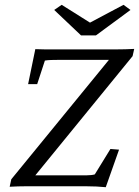

<svg xmlns="http://www.w3.org/2000/svg" viewBox="-20 -780 582 804"><path d="M422.9 3.9Q405.3 2 383.8 1Q362.3 0 340.8 0H88.9Q71.3 0 55.7 0.5Q40 1 20.5 2L27.3 -29.3L460 -558.6L457 -529.3H227.5Q208 -529.3 193.8 -528.8Q179.7 -528.3 168 -526.4L135.7 -427.7H97.7L127.9 -574.2Q149.4 -573.2 167.5 -573.2Q185.5 -573.2 204.1 -573.2H468.8Q486.3 -573.2 504.9 -573.7Q523.4 -574.2 542 -575.2L535.2 -544.9L102.5 -14.6L107.4 -45.9H343.8Q352.5 -45.9 361.8 -46.9Q371.1 -47.9 377 -49.8L442.4 -156.2L478.5 -153.3ZM207 -738.3 238.3 -759.8 382.8 -668.9H326.2L497.1 -759.8L526.4 -738.3L381.8 -631.8H319.3Z"/></svg>

Font: Crimson Pro Light
Style: Italic
Weight: 300
Italic angle: -12°
Designer: Jacques Le Bailly
Foundry: Baron von Fonthausen
Version: Version 1.003